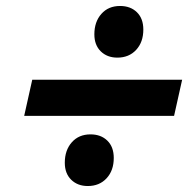

<svg xmlns="http://www.w3.org/2000/svg" viewBox="-20 -676 645 643"><path d="M373 -483Q339 -483 317.5 -504Q296 -525 296 -561Q296 -603 319.5 -629.5Q343 -656 382 -656Q417 -656 438.5 -635Q460 -614 460 -577Q460 -535 436 -509Q412 -483 373 -483ZM590 -409 563 -288H61L88 -409ZM274 -53Q240 -53 218.5 -74Q197 -95 197 -131Q197 -173 220.5 -199.5Q244 -226 283 -226Q318 -226 339.5 -205Q361 -184 361 -147Q361 -105 337 -79Q313 -53 274 -53Z"/></svg>

Font: Prodigy Sans
Style: Bold Italic
Weight: 700
Italic angle: -13°
Designer: Wei Huang
Foundry: Wei Huang
Version: Version 1.003; ttfautohint (v1.8.3)